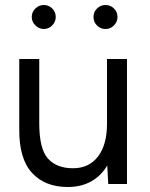

<svg xmlns="http://www.w3.org/2000/svg" viewBox="-20 -736 598 768"><path d="M409 -74Q384 -32 344 -10Q304 12 251 12Q160 12 108 -44.5Q56 -101 57 -220V-500H137V-244Q137 -140 172 -101.5Q207 -63 272 -63Q336 -63 372 -110Q408 -157 408 -241V-500H488V0H413ZM354 -668Q354 -688 368 -702Q382 -716 402 -716Q422 -716 436 -702Q450 -688 450 -668Q450 -649 436 -634.5Q422 -620 402 -620Q382 -620 368 -634Q354 -648 354 -668ZM155 -716Q175 -716 189 -702Q203 -688 203 -668Q203 -649 189 -634.5Q175 -620 155 -620Q136 -620 121.5 -634.5Q107 -649 107 -668Q107 -688 121.5 -702Q136 -716 155 -716Z"/></svg>

Font: Oak Sans
Style: Regular
Weight: 400
Designer: Erik Kennedy, Walven
Foundry: Erik Kennedy, Walven
Version: Version 1.000